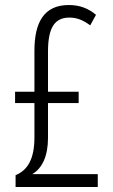

<svg xmlns="http://www.w3.org/2000/svg" viewBox="-20 -744 448 764"><path d="M254 -724C155 -724 117 -655 117 -542V-379H40V-334H117V-197C117 -113 91 -67 42 -47V0H369V-51H108C148 -74 171 -123 171 -195V-334H293V-379H171V-539C171 -633 197 -674 256 -674C282 -674 307 -667 339 -643L362 -685C331 -711 297 -724 254 -724Z"/></svg>

Font: Noto Sans Thai Looped ExtraCondensed Light
Style: Regular
Weight: 300
Width: 2
Designer: Sasikarn Vongin, Ben Mitchell
Foundry: The Fontpad Ltd
Version: Version 1.001